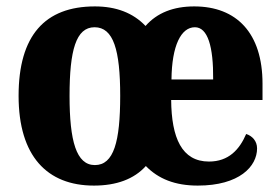

<svg xmlns="http://www.w3.org/2000/svg" viewBox="-20 -569 874 599"><path d="M273 10C343 10 398 -10 435 -51C474 -11 526 10 597 10C727 10 782 -50 782 -106C782 -129 767 -145 748 -151C727 -102 693 -65 632 -65C547 -65 515 -139 514 -257H799V-308C799 -466 718 -549 586 -549C521 -549 470 -529 434 -488C395 -529 342 -549 276 -549C120 -549 38 -458 38 -270C38 -82 127 10 273 10ZM645 -321H515C516 -427 545 -484 588 -484C628 -484 646 -424 645 -321ZM276 -54C218 -54 197 -129 197 -270C197 -412 217 -484 275 -484C334 -484 355 -413 355 -270C355 -127 335 -54 276 -54Z"/></svg>

Font: Noto Serif Condensed ExtraBold
Style: Regular
Weight: 800
Width: 3
Designer: Monotype Design Team
Foundry: Monotype Imaging Inc.
Version: Version 2.013